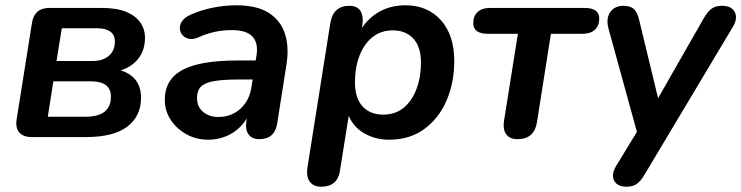

<svg xmlns="http://www.w3.org/2000/svg" viewBox="-20 -519 2807 727"><path d="M305 0H100Q68 0 53 -17.5Q38 -35 43 -67L101 -432Q110 -489 167 -489H365Q422 -489 458 -474Q494 -459 511.5 -433.5Q529 -408 529 -376Q529 -320 493 -285Q457 -250 396 -245L399 -259Q453 -255 483.5 -227Q514 -199 514 -149Q514 -79 462 -39.5Q410 0 305 0ZM182 -211 161 -77H303Q353 -77 376.5 -96.5Q400 -116 400 -153Q400 -182 381 -196.5Q362 -211 325 -211ZM214 -412 194 -288H331Q369 -288 392 -307.5Q415 -327 415 -362Q415 -387 397.5 -399.5Q380 -412 348 -412Z M768 10Q723 10 686 -10.5Q649 -31 626.5 -65Q604 -99 604 -141Q604 -218 670.5 -254Q737 -290 879 -290H959L948 -218H885Q826 -218 791 -212Q756 -206 741 -191Q726 -176 726 -149Q726 -114 749.5 -95Q773 -76 807 -76Q839 -76 865 -89.5Q891 -103 909 -128.5Q927 -154 932 -189L951 -308Q959 -355 936.5 -380Q914 -405 858 -405Q825 -405 794 -398.5Q763 -392 730 -377Q711 -369 696 -372Q681 -375 671.5 -385.5Q662 -396 661 -410.5Q660 -425 669.5 -439Q679 -453 701 -463Q743 -482 788.5 -490.5Q834 -499 874 -499Q953 -499 998 -470Q1043 -441 1059 -391Q1075 -341 1065 -277L1030 -54Q1021 8 962 8Q935 8 921.5 -9.5Q908 -27 913 -61L923 -124L930 -104Q916 -65 890.5 -39.5Q865 -14 833.5 -2Q802 10 768 10Z M1196 188Q1167 188 1153 169Q1139 150 1144 116L1231 -433Q1242 -497 1303 -497Q1332 -497 1344.5 -478Q1357 -459 1352 -424L1343 -368L1341 -398Q1369 -447 1413.5 -473Q1458 -499 1515 -499Q1599 -499 1649.5 -442.5Q1700 -386 1700 -288Q1700 -205 1670.5 -137.5Q1641 -70 1586 -30Q1531 10 1454 10Q1398 10 1354.5 -17Q1311 -44 1294 -97H1303L1267 129Q1257 188 1196 188ZM1431 -85Q1477 -85 1508.5 -111Q1540 -137 1557 -182Q1574 -227 1574 -282Q1574 -341 1545.5 -372.5Q1517 -404 1467 -404Q1422 -404 1390 -378Q1358 -352 1341 -307.5Q1324 -263 1324 -207Q1324 -148 1352.5 -116.5Q1381 -85 1431 -85Z M1939 8Q1910 8 1896.5 -11Q1883 -30 1889 -65L1941 -391H1828Q1772 -391 1772 -431Q1772 -459 1789 -474Q1806 -489 1834 -489H2193Q2249 -489 2249 -449Q2249 -421 2232 -406Q2215 -391 2186 -391H2066L2013 -55Q2008 -24 1989.5 -8Q1971 8 1939 8Z M2352 188Q2328 188 2315 177Q2302 166 2301 148.5Q2300 131 2312 111L2407 -45L2399 7L2284 -411Q2274 -449 2290.5 -473Q2307 -497 2341 -497Q2367 -497 2380.5 -484.5Q2394 -472 2401 -440L2481 -109H2450L2646 -452Q2660 -476 2675 -486.5Q2690 -497 2714 -497Q2750 -497 2762 -473.5Q2774 -450 2756 -419L2420 143Q2406 167 2391 177.5Q2376 188 2352 188Z"/></svg>

Font: Nunito Variable Extra Light
Style: Italic
Weight: 200
Italic angle: -9°
Designer: Vernon Adams
Foundry: Vernon Adams
Version: Version 3.602